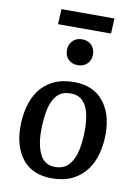

<svg xmlns="http://www.w3.org/2000/svg" viewBox="-98 -966 752 1045"><g transform="rotate(10 277.5 -444.0)"><path d="M262 14Q156 14 101 -54Q46 -122 46 -235Q46 -292 59.5 -344Q73 -396 102 -436Q131 -476 178.5 -499.5Q226 -523 293 -523Q397 -523 453.5 -455.5Q510 -388 510 -275Q510 -218 496.5 -166Q483 -114 453 -73.5Q423 -33 376 -9.5Q329 14 262 14ZM269 -50Q319 -50 346.5 -82Q374 -114 384.5 -165.5Q395 -217 395 -276Q395 -329 385 -370Q375 -411 350.5 -435Q326 -459 284 -459Q235 -459 208.5 -428.5Q182 -398 171.5 -346.5Q161 -295 161 -231Q161 -150 186.5 -100Q212 -50 269 -50ZM223 -688Q223 -719 243 -739.5Q263 -760 295 -760Q327 -760 347 -740Q367 -720 367 -689Q367 -657 347 -637Q327 -617 295 -617Q263 -617 243 -636.5Q223 -656 223 -688ZM155 -902H448L444 -818H151Z"/></g></svg>

Font: Literata 12pt Medium
Style: Italic
Weight: 500
Italic angle: -2°
Designer: Latin by Veronika Burian and Jose Scaglione. Greek by Irene Vlachou. Cyrillic by Vera Evstafieva
Foundry: TypeTogether
Version: Version 3.002